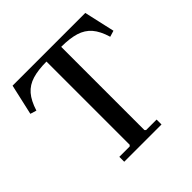

<svg xmlns="http://www.w3.org/2000/svg" viewBox="-174 -820 969 969"><g transform="rotate(-45 310.5 -335.0)"><path d="M569 -670 606 -506 573 -496Q557 -550 531 -580Q505 -610 464 -622.5Q423 -635 362 -635V-41L368 -35H443V0H177V-35H251L257 -41V-635Q197 -635 156 -622.5Q115 -610 89 -580Q63 -550 46 -496L13 -506L50 -670Z"/></g></svg>

Font: Brygada 1918 Medium
Style: Regular
Weight: 500
Designer: Mateusz Machalski | Borys Kosmynka | Przemek Hoffer
Foundry: NIEPODLEGLA 2018
Version: Version 3.006